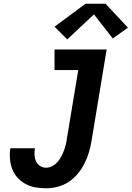

<svg xmlns="http://www.w3.org/2000/svg" viewBox="-20 -1000 705 1028"><path d="M227 8Q197 8 169 3Q141 -2 117 -15Q93 -28 74.5 -48Q56 -68 46 -93.5Q36 -119 33.5 -148Q31 -177 35 -206H167Q164 -188 165 -170Q166 -152 173 -136.5Q180 -121 194.5 -111.5Q209 -102 227 -102Q243 -102 259.5 -110.5Q276 -119 288 -133Q300 -147 308.5 -163Q317 -179 323 -195.5Q329 -212 333 -229Q337 -246 339 -263L399 -625H272V-735H551L470 -245Q465 -214 456 -184Q447 -154 432.5 -125Q418 -96 396.5 -70Q375 -44 347.5 -26Q320 -8 288.5 0Q257 8 227 8ZM340 -789 272 -857 438 -980H545L665 -852L584 -794L483 -923Z"/></svg>

Font: Iosevka SS04 XBd Ex
Style: Italic
Weight: 800
Width: 7
Italic angle: -9°
Monospace: yes
Designer: Belleve Invis
Foundry: Belleve Invis
Version: Version 19.0.0; ttfautohint (v1.8.4)